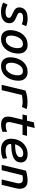

<svg xmlns="http://www.w3.org/2000/svg" viewBox="1592 -2314 735 3960"><g transform="rotate(90 1960.0 -333.5)"><path d="M225 14Q175 14 136.5 6Q98 -2 72 -12.5Q46 -23 32 -31L75 -121Q96 -110 134.5 -95Q173 -80 225 -80Q261 -80 288.5 -87.5Q316 -95 331.5 -110Q347 -125 347 -149Q347 -176 324 -191.5Q301 -207 253 -228Q219 -244 191.5 -260Q164 -276 148 -300.5Q132 -325 132 -364Q132 -442 190.5 -488.5Q249 -535 358 -535Q412 -535 455 -525.5Q498 -516 520 -505L479 -414Q459 -425 425 -433.5Q391 -442 346 -442Q322 -442 297.5 -436.5Q273 -431 257.5 -417Q242 -403 242 -377Q242 -361 251.5 -348.5Q261 -336 281.5 -325.5Q302 -315 333 -302Q372 -287 400 -268.5Q428 -250 443 -224.5Q458 -199 458 -158Q458 -108 431 -69Q404 -30 352 -8Q300 14 225 14Z M781 13Q694 13 647.5 -38Q601 -89 601 -175Q601 -224 612.5 -275Q624 -326 647.5 -372.5Q671 -419 707 -455.5Q743 -492 792.5 -513.5Q842 -535 906 -535Q988 -535 1036 -486Q1084 -437 1084 -347Q1084 -298 1072.5 -247Q1061 -196 1038 -149.5Q1015 -103 979 -66.5Q943 -30 893.5 -8.5Q844 13 781 13ZM801 -85Q842 -85 873.5 -107.5Q905 -130 927.5 -166.5Q950 -203 961.5 -246Q973 -289 973 -329Q973 -380 953.5 -409Q934 -438 883 -438Q842 -438 810.5 -415.5Q779 -393 757.5 -356.5Q736 -320 724.5 -277Q713 -234 713 -194Q713 -143 732.5 -114Q752 -85 801 -85Z M1341 13Q1254 13 1207.5 -38Q1161 -89 1161 -175Q1161 -224 1172.5 -275Q1184 -326 1207.5 -372.5Q1231 -419 1267 -455.5Q1303 -492 1352.5 -513.5Q1402 -535 1466 -535Q1548 -535 1596 -486Q1644 -437 1644 -347Q1644 -298 1632.5 -247Q1621 -196 1598 -149.5Q1575 -103 1539 -66.5Q1503 -30 1453.5 -8.5Q1404 13 1341 13ZM1361 -85Q1402 -85 1433.5 -107.5Q1465 -130 1487.5 -166.5Q1510 -203 1521.5 -246Q1533 -289 1533 -329Q1533 -380 1513.5 -409Q1494 -438 1443 -438Q1402 -438 1370.5 -415.5Q1339 -393 1317.5 -356.5Q1296 -320 1284.5 -277Q1273 -234 1273 -194Q1273 -143 1292.5 -114Q1312 -85 1361 -85Z M1729 0 1847 -492Q1904 -513 1964.5 -523Q2025 -533 2081 -533Q2128 -533 2159.5 -529.5Q2191 -526 2229 -516L2187 -417Q2168 -423 2150.5 -426.5Q2133 -430 2114 -431Q2095 -432 2070 -432Q2038 -432 2004 -428Q1970 -424 1938 -415L1839 0Z M2547 12Q2498 12 2461.5 -2.5Q2425 -17 2404.5 -48Q2384 -79 2384 -129Q2384 -151 2387.5 -175Q2391 -199 2397 -223L2447 -430H2340L2361 -522H2469L2503 -663L2619 -681L2581 -522H2781L2759 -430H2558L2507 -215Q2503 -197 2499.5 -180.5Q2496 -164 2496 -149Q2496 -111 2517 -97.5Q2538 -84 2571 -84Q2604 -84 2636.5 -91.5Q2669 -99 2699 -110L2698 -17Q2665 -4 2626 4Q2587 12 2547 12Z M3065 13Q2987 13 2937 -15Q2887 -43 2863.5 -89Q2840 -135 2840 -191Q2840 -260 2861.5 -322Q2883 -384 2925 -432Q2967 -480 3026 -507.5Q3085 -535 3161 -535Q3216 -535 3254 -517.5Q3292 -500 3311 -469.5Q3330 -439 3330 -400Q3330 -348 3309 -312Q3288 -276 3251 -254Q3214 -232 3165.5 -219.5Q3117 -207 3061.5 -202Q3006 -197 2949 -196Q2946 -157 2962 -131.5Q2978 -106 3011 -93.5Q3044 -81 3093 -81Q3124 -81 3155 -86.5Q3186 -92 3210 -99.5Q3234 -107 3244 -113L3253 -24Q3230 -12 3181.5 0.5Q3133 13 3065 13ZM2955 -277Q3025 -277 3075 -284Q3125 -291 3158 -305Q3191 -319 3206.5 -339.5Q3222 -360 3222 -388Q3222 -403 3214.5 -415.5Q3207 -428 3190 -436.5Q3173 -445 3143 -445Q3099 -445 3061 -423.5Q3023 -402 2995.5 -364Q2968 -326 2955 -277Z M3380 0 3500 -502Q3542 -515 3596 -524.5Q3650 -534 3701 -534Q3793 -534 3833 -490.5Q3873 -447 3873 -374Q3873 -352 3869 -328Q3865 -304 3859 -279L3791 0H3681L3743 -260Q3749 -283 3755 -308Q3761 -333 3761 -356Q3761 -390 3742 -413.5Q3723 -437 3673 -437Q3651 -437 3630.5 -434.5Q3610 -432 3594 -426L3490 0Z"/></g></svg>

Font: Ubuntu Sans Mono Medium
Style: Italic
Weight: 500
Italic angle: -13.5°
Monospace: yes
Designer: Dalton Maag Ltd
Foundry: Dalton Maag Ltd
Version: Version 1.006